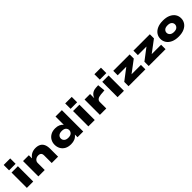

<svg xmlns="http://www.w3.org/2000/svg" viewBox="502 -2616 4482 4482"><g transform="rotate(-45 2743.5 -375.0)"><path d="M81 -583V-761H297V-583ZM85 0V-506H295V0Z M465 0V-506H657V-405H661Q698 -460 755 -488.5Q812 -517 883 -517Q956 -517 1008.5 -490Q1061 -463 1088.5 -406Q1116 -349 1116 -257V0H906V-251Q906 -288 894 -309Q882 -330 860.5 -339.5Q839 -349 806 -349Q769 -349 739.5 -333.5Q710 -318 692.5 -292Q675 -266 675 -236V0Z M1539 11Q1447 11 1384 -23.5Q1321 -58 1287.5 -118Q1254 -178 1254 -254Q1254 -327 1287.5 -386.5Q1321 -446 1383.5 -481.5Q1446 -517 1535 -517Q1603 -517 1653.5 -494.5Q1704 -472 1736 -431V-705H1946V0H1758V-87H1757Q1719 -36 1663.5 -12.5Q1608 11 1539 11ZM1600 -142Q1671 -142 1705 -175Q1739 -208 1739 -254Q1739 -300 1705 -332Q1671 -364 1600 -364Q1529 -364 1494.5 -332Q1460 -300 1460 -254Q1460 -208 1495 -175Q1530 -142 1600 -142Z M2112 -583V-761H2328V-583ZM2116 0V-506H2326V0Z M2496 0V-506H2678V-370H2680Q2700 -430 2749.5 -469Q2799 -508 2878 -513L2957 -518L2975 -330L2846 -319Q2774 -312 2740.5 -284.5Q2707 -257 2707 -215V0Z M3076 -583V-761H3292V-583ZM3080 0V-506H3290V0Z M3442 0V-142L3790 -407L3783 -359H3443V-506H3985V-370L3632 -105L3639 -147H3998V0Z M4108 0V-142L4456 -407L4449 -359H4109V-506H4651V-370L4298 -105L4305 -147H4664V0Z M5091 11Q4982 11 4905 -24Q4828 -59 4788 -119Q4748 -179 4748 -254Q4748 -330 4788 -389Q4828 -448 4904.5 -482.5Q4981 -517 5091 -517Q5201 -517 5277 -482.5Q5353 -448 5393 -389Q5433 -330 5433 -254Q5433 -179 5393.5 -119Q5354 -59 5277.5 -24Q5201 11 5091 11ZM5091 -144Q5162 -144 5196 -177Q5230 -210 5230 -254Q5230 -299 5196 -330.5Q5162 -362 5091 -362Q5020 -362 4985.5 -330.5Q4951 -299 4951 -254Q4951 -210 4986 -177Q5021 -144 5091 -144Z"/></g></svg>

Font: Nunito Sans 7pt Expanded Black
Style: Regular
Weight: 900
Width: 7
Designer: Vernon Adams
Foundry: Vernon Adams
Version: Version 3.101;gftools[0.9.27]